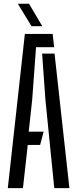

<svg xmlns="http://www.w3.org/2000/svg" viewBox="-20 -976 400 996"><path d="M20.5 0 109 -800H253L261 -731H167L147 -458.5L129 -293H206.5L188 -224H124L99 0ZM261.5 0 215.5 -459.5 198.5 -698H263L340 0ZM143.5 -840 72.5 -956.5H130.5L199.5 -840Z"/></svg>

Font: Big Shoulders Stencil Display Medium
Style: Regular
Weight: 500
Designer: Patric King
Foundry: XO Type Co
Version: Version 1.000